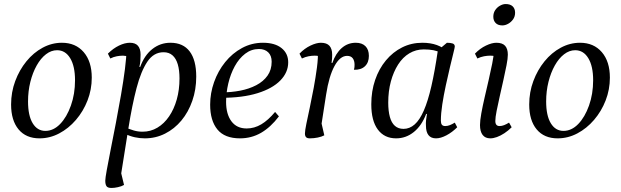

<svg xmlns="http://www.w3.org/2000/svg" viewBox="-20 -674 3078 952"><path d="M176 12Q109 12 72 -32.5Q35 -77 35 -156Q35 -217 55.5 -272Q76 -327 111 -370Q146 -413 191.5 -437.5Q237 -462 287 -462Q355 -462 395 -415.5Q435 -369 435 -289Q435 -230 414 -176Q393 -122 356.5 -79.5Q320 -37 273.5 -12.5Q227 12 176 12ZM205 -25Q245 -25 278 -59Q311 -93 331.5 -150.5Q352 -208 352 -276Q352 -346 328 -385.5Q304 -425 263 -425Q234 -425 208 -405Q182 -385 162 -349.5Q142 -314 130.5 -268Q119 -222 119 -171Q119 -101 142 -63Q165 -25 205 -25Z M533 258Q514 258 508 249Q502 240 502 222Q502 210 509.5 168.5Q517 127 529 66.5Q541 6 554.5 -64Q568 -134 580 -203.5Q592 -273 599.5 -331.5Q607 -390 607 -426L622 -392Q621 -394 608.5 -396Q596 -398 590 -398Q575 -398 559 -395Q543 -392 527 -384L515 -408Q541 -434 570 -448Q599 -462 624 -462Q651 -462 664 -447Q677 -432 677 -403Q677 -388 676 -373Q675 -358 671 -342H675Q696 -400 735.5 -431Q775 -462 825 -462Q888 -462 920.5 -419Q953 -376 953 -294Q953 -230 933.5 -174Q914 -118 879.5 -76.5Q845 -35 798.5 -11.5Q752 12 698 12Q673 12 648 6.5Q623 1 599 -11L589 -47Q623 -33 643.5 -27Q664 -21 687 -21Q727 -21 760.5 -41Q794 -61 818.5 -97Q843 -133 856.5 -181Q870 -229 870 -285Q870 -326 861.5 -355Q853 -384 835.5 -399.5Q818 -415 791 -415Q742 -415 710.5 -368Q679 -321 657 -237Q635 -153 617 -40Q599 73 578 205L574 156L595 243Q583 250 565 254Q547 258 533 258Z M1170 12Q1094 12 1058 -32Q1022 -76 1022 -155Q1022 -212 1041.5 -267Q1061 -322 1096.5 -366Q1132 -410 1180 -436Q1228 -462 1284 -462Q1343 -462 1376 -435.5Q1409 -409 1409 -365Q1409 -315 1370 -275Q1331 -235 1257 -212Q1183 -189 1077 -189L1079 -216Q1127 -216 1171 -224.5Q1215 -233 1250.5 -251.5Q1286 -270 1306.5 -299Q1327 -328 1327 -368Q1327 -398 1310 -414.5Q1293 -431 1264 -431Q1226 -431 1195.5 -407.5Q1165 -384 1144 -345.5Q1123 -307 1112 -260.5Q1101 -214 1101 -169Q1101 -108 1127.5 -72.5Q1154 -37 1203 -37Q1241 -37 1275.5 -57.5Q1310 -78 1344 -119L1363 -97Q1322 -43 1274.5 -15.5Q1227 12 1170 12Z M1516 12Q1503 12 1497.5 6Q1492 0 1492 -12Q1492 -26 1499 -60Q1506 -94 1516 -140.5Q1526 -187 1535.5 -238.5Q1545 -290 1551.5 -339Q1558 -388 1556 -426L1572 -392Q1571 -394 1561 -396Q1551 -398 1540 -398Q1526 -398 1510 -395Q1494 -392 1477 -384L1465 -408Q1490 -434 1519.5 -448Q1549 -462 1571 -462Q1600 -462 1613.5 -447Q1627 -432 1627 -403Q1627 -394 1626.5 -384Q1626 -374 1624 -362H1628Q1644 -409 1674 -435.5Q1704 -462 1744 -462Q1775 -462 1792 -445Q1809 -428 1809 -397Q1809 -364 1789.5 -345.5Q1770 -327 1735 -328Q1737 -335 1737.5 -341Q1738 -347 1738 -353Q1738 -373 1729 -385Q1720 -397 1701 -397Q1666 -397 1638.5 -346.5Q1611 -296 1597 -205L1571 -38L1568 -90L1588 -3Q1575 4 1555.5 8Q1536 12 1516 12Z M1944 12Q1886 12 1853.5 -31.5Q1821 -75 1821 -157Q1821 -222 1840 -277.5Q1859 -333 1893.5 -374.5Q1928 -416 1974 -439Q2020 -462 2074 -462Q2115 -462 2146.5 -450.5Q2178 -439 2205 -414L2202 -386Q2190 -397 2163 -413Q2136 -429 2081 -429Q2042 -429 2009.5 -409.5Q1977 -390 1954 -354Q1931 -318 1918 -270Q1905 -222 1905 -165Q1905 -124 1913 -94.5Q1921 -65 1938 -50Q1955 -35 1981 -35Q2011 -35 2036 -57Q2061 -79 2081.5 -126Q2102 -173 2119 -247Q2136 -321 2151 -424L2196 -462Q2213 -462 2224 -458.5Q2235 -455 2235 -443Q2235 -439 2228 -411Q2221 -383 2211 -341Q2201 -299 2190.5 -250.5Q2180 -202 2173 -156.5Q2166 -111 2166 -76Q2166 -62 2171 -55.5Q2176 -49 2188 -49Q2199 -49 2210.5 -53.5Q2222 -58 2235 -66L2247 -43Q2222 -18 2193.5 -3Q2165 12 2142 12Q2117 12 2104.5 -4Q2092 -20 2092 -51Q2091 -63 2092.5 -78Q2094 -93 2097 -109H2093Q2071 -51 2032 -19.5Q1993 12 1944 12Z M2411 12Q2386 12 2373 -5Q2360 -22 2360 -54Q2360 -76 2366.5 -112Q2373 -148 2383 -191Q2393 -234 2403 -277.5Q2413 -321 2420.5 -358.5Q2428 -396 2429 -420L2442 -392Q2438 -395 2429.5 -396.5Q2421 -398 2410 -398Q2396 -398 2380 -395Q2364 -392 2347 -384L2335 -408Q2360 -434 2389.5 -448Q2419 -462 2441 -462Q2471 -462 2484.5 -447Q2498 -432 2498 -403Q2498 -384 2491.5 -350.5Q2485 -317 2476 -277Q2467 -237 2458 -197Q2449 -157 2442.5 -124.5Q2436 -92 2436 -74Q2436 -49 2457 -49Q2468 -49 2479.5 -53.5Q2491 -58 2504 -66L2517 -43Q2500 -26 2481 -13.5Q2462 -1 2444 5.5Q2426 12 2411 12ZM2471 -548Q2449 -548 2437.5 -560Q2426 -572 2426 -591Q2426 -610 2435.5 -624Q2445 -638 2459.5 -646Q2474 -654 2487 -654Q2510 -654 2522 -642.5Q2534 -631 2534 -611Q2534 -592 2524 -578Q2514 -564 2499.5 -556Q2485 -548 2471 -548Z M2745 12Q2678 12 2641 -32.5Q2604 -77 2604 -156Q2604 -217 2624.5 -272Q2645 -327 2680 -370Q2715 -413 2760.5 -437.5Q2806 -462 2856 -462Q2924 -462 2964 -415.5Q3004 -369 3004 -289Q3004 -230 2983 -176Q2962 -122 2925.5 -79.5Q2889 -37 2842.5 -12.5Q2796 12 2745 12ZM2774 -25Q2814 -25 2847 -59Q2880 -93 2900.5 -150.5Q2921 -208 2921 -276Q2921 -346 2897 -385.5Q2873 -425 2832 -425Q2803 -425 2777 -405Q2751 -385 2731 -349.5Q2711 -314 2699.5 -268Q2688 -222 2688 -171Q2688 -101 2711 -63Q2734 -25 2774 -25Z"/></svg>

Font: Petrona
Style: Italic
Weight: 400
Italic angle: -9°
Designer: Ringo R. Seeber
Foundry: Ringo R. Seeber
Version: Version 2.001; ttfautohint (v1.8.3)